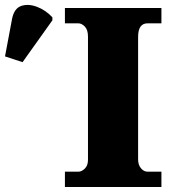

<svg xmlns="http://www.w3.org/2000/svg" viewBox="-30 -746 684 766"><path d="M229 0V-61H282Q296 -61 308.5 -73.5Q321 -86 321 -108V-600Q321 -627 308.5 -640Q296 -653 282 -653H229V-714H614V-653H559Q521 -653 521 -599V-110Q521 -88 532.5 -74.5Q544 -61 559 -61H614V0ZM60 -498 -10 -521 18 -670Q26 -712 54 -722Q82 -732 117 -719Q152 -706 179 -677V-665Z"/></svg>

Font: Noto Serif Black
Style: Regular
Weight: 900
Designer: Monotype Design Team
Foundry: Monotype Imaging Inc.
Version: Version 2.014; ttfautohint (v1.8.4.7-5d5b)